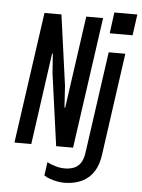

<svg xmlns="http://www.w3.org/2000/svg" viewBox="-60 -767 737 1000"><g transform="rotate(5 308.5 -267.0)"><path d="M37.5 0 134.5 -686H223.2L274 -317.5L281.2 -204.2H285L353 -686H441L344 0H255.5L203.5 -377L196.2 -479.5L192.5 -478.8L125.5 0ZM312.2 186Q296.2 186 277 182.5Q257.8 179 239.5 172.6Q221.2 166.2 207.8 157.5L217.5 87Q235.8 96.8 260.8 104.1Q285.8 111.5 310 111.5Q334 111.5 354.9 104.2Q375.8 97 390.5 77.5Q405.2 58 410.5 22L485.5 -511H572.5L497.5 23.2Q486.8 103.8 439.4 144.9Q392 186 312.2 186ZM482.2 -610 496.8 -720H617L601.8 -610Z"/></g></svg>

Font: Chivo Mono Medium
Style: Italic
Weight: 500
Italic angle: -8.05°
Monospace: yes
Designer: Hector Gatti
Foundry: Omnibus-Type
Version: Version 1.008